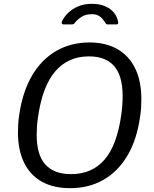

<svg xmlns="http://www.w3.org/2000/svg" viewBox="-20 -974 804 1004"><path d="M347 10Q260 10 199.1 -23.8Q138.3 -57.6 106.1 -123.1Q73.9 -188.7 73.9 -282.1Q73.9 -303.4 75.3 -326.1Q76.6 -348.7 80.3 -372Q97.8 -494 147.5 -578.6Q197.2 -663.2 274 -707.6Q350.8 -752 447.4 -752Q533.1 -752 593.9 -717.2Q654.8 -682.4 687 -616.2Q719.2 -550 719.2 -454.2Q719.2 -433.6 717.8 -411.1Q716.4 -388.6 712.7 -364.5Q696 -244.6 646.6 -160.8Q597.1 -77.1 520.8 -33.6Q444.5 10 347 10ZM351.5 -63.4Q460.8 -63.4 526.4 -139Q591.9 -214.6 614 -372.7Q618 -400.2 619.6 -425.1Q621.3 -449.9 621.3 -471.7Q621.3 -577.2 577.1 -628.2Q532.9 -679.2 445.3 -679.2Q336.7 -679.2 269.4 -601.4Q202.1 -523.6 179.1 -363.7Q175.1 -337.9 173.4 -314Q171.8 -290.1 171.8 -269.4Q171.8 -164.7 217 -114Q262.2 -63.4 351.5 -63.4ZM312.6 -846.3Q305.5 -846.3 303.5 -851Q301.4 -855.7 304.3 -862.8Q315.1 -886 336.2 -906.5Q357.4 -927.1 388.6 -940.6Q419.9 -954 459.7 -954Q500.6 -954 530.3 -941.1Q559.9 -928.1 576.9 -906.5Q593.9 -885 598 -857.5Q598.5 -853.3 596.7 -849.8Q595 -846.3 587.8 -846.3H542.1Q536.8 -846.3 534.1 -850.1Q531.5 -853.8 527.8 -859.4Q522.7 -867.1 514.9 -876.5Q507.2 -886 494.1 -892.9Q481.1 -899.8 459.5 -899.8Q427.3 -899.8 404.9 -884.9Q382.4 -870.1 369.8 -852.8Q366.2 -848.4 362.9 -847.4Q359.5 -846.3 355.7 -846.3Z"/></svg>

Font: Libre Franklin Thin
Style: Italic
Weight: 100
Italic angle: -8°
Designer: Pablo Impallari, Rodrigo Fuenzalida, Nhung Nguyen
Foundry: Impallari Type
Version: Version 3.000